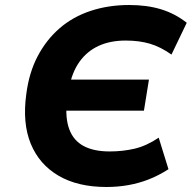

<svg xmlns="http://www.w3.org/2000/svg" viewBox="-20 -736 772 767"><path d="M405 11Q291 11 214 -34Q137 -79 103 -161.5Q69 -244 85 -360Q96 -446 130.5 -511.5Q165 -577 218 -623Q271 -669 342 -692.5Q413 -716 496 -716Q567 -716 623 -699Q679 -682 726 -645L665 -518Q621 -549 578.5 -561.5Q536 -574 482 -574Q420 -574 373.5 -552.5Q327 -531 297 -488.5Q267 -446 256 -384L220 -418H575L555 -294H201L247 -333Q240 -264 257 -219Q274 -174 314.5 -152.5Q355 -131 418 -131Q470 -131 517.5 -142Q565 -153 614 -186L653 -60Q614 -35 574.5 -19.5Q535 -4 492.5 3.5Q450 11 405 11Z"/></svg>

Font: Nunito Sans 7pt ExtraBold
Style: Italic
Weight: 800
Italic angle: -9°
Designer: Vernon Adams
Foundry: Vernon Adams
Version: Version 3.101;gftools[0.9.27]